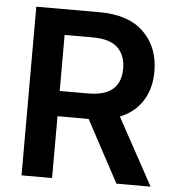

<svg xmlns="http://www.w3.org/2000/svg" viewBox="-52 -777 755 825"><g transform="rotate(5 325.5 -364.0)"><path d="M71.3 0V-727.5H344.7Q469.7 -727.5 535.4 -663.1Q601.1 -598.6 601.1 -494.6Q601.1 -420.4 567.6 -367.4Q534.2 -314.5 470.2 -288.6L627.9 0H480.5L337.4 -266.6H203.1V0ZM203.1 -375.5H324.7Q397.9 -375.5 432.1 -406Q466.3 -436.5 466.3 -494.6Q466.3 -552.7 432.1 -585Q397.9 -617.2 324.2 -617.2H203.1Z"/></g></svg>

Font: Inter Semi Bold
Style: Regular
Weight: 600
Designer: Rasmus Andersson
Foundry: rsms
Version: Version 4.000;git-e0f93cc